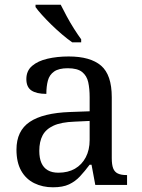

<svg xmlns="http://www.w3.org/2000/svg" viewBox="-20 -786 603 816"><path d="M205 10Q161 10 125.5 -7.5Q90 -25 70 -60.5Q50 -96 50 -150Q50 -230 106.5 -268Q163 -306 278 -310L361 -313V-373Q361 -409 355 -436.5Q349 -464 329 -480Q309 -496 268 -496Q230 -496 210 -482Q190 -468 183.5 -443.5Q177 -419 177 -387Q135 -387 113.5 -401.5Q92 -416 92 -450Q92 -485 116.5 -506Q141 -527 182 -536.5Q223 -546 272 -546Q364 -546 409.5 -507Q455 -468 455 -373V-114Q455 -86 461 -70.5Q467 -55 481 -48.5Q495 -42 517 -42H520V0H385L369 -86H361Q340 -58 320 -36.5Q300 -15 273.5 -2.5Q247 10 205 10ZM228 -52Q269 -52 298.5 -69Q328 -86 344.5 -117.5Q361 -149 361 -191V-272L297 -269Q240 -267 207.5 -252Q175 -237 161 -210.5Q147 -184 147 -145Q147 -114 156 -93.5Q165 -73 183 -62.5Q201 -52 228 -52ZM287 -606Q267 -620 244 -639.5Q221 -659 198.5 -681Q176 -703 158 -723Q140 -743 131 -756V-766H238Q249 -744 263.5 -717Q278 -690 294.5 -664Q311 -638 325 -619V-606Z"/></svg>

Font: Noto Serif Bengali
Style: Regular
Weight: 400
Designer: Juan Bruce, Universal Thirst, Indian Type Foundry and the Monotype Design Team.
Foundry: Monotype Imaging Inc.
Version: Version 2.003